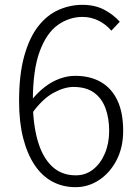

<svg xmlns="http://www.w3.org/2000/svg" viewBox="-20 -762 575 795"><path d="M293 13Q240 13 197 -10Q154 -33 123.5 -78.5Q93 -124 76 -190Q59 -256 59 -343Q59 -454 80.5 -530.5Q102 -607 138.5 -653.5Q175 -700 222.5 -721Q270 -742 321 -742Q372 -742 410 -722.5Q448 -703 476 -672L441 -635Q418 -662 387 -677Q356 -692 322 -692Q267 -692 220 -659Q173 -626 144.5 -549.5Q116 -473 116 -343Q116 -251 135.5 -181.5Q155 -112 194.5 -74Q234 -36 294 -36Q334 -36 365 -60Q396 -84 414 -126Q432 -168 432 -220Q432 -273 416.5 -314.5Q401 -356 368.5 -379Q336 -402 284 -402Q246 -402 200.5 -377Q155 -352 112 -292L111 -348Q136 -379 165 -401.5Q194 -424 226.5 -436Q259 -448 291 -448Q353 -448 397.5 -422.5Q442 -397 466 -346.5Q490 -296 490 -220Q490 -152 463 -99.5Q436 -47 391 -17Q346 13 293 13Z"/></svg>

Font: Noto Sans KR Thin Light
Style: Regular
Weight: 300
Version: Version 2.004-H2;hotconv 1.0.118;makeotfexe 2.5.65603